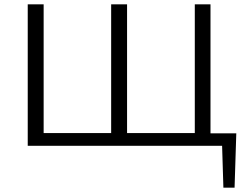

<svg xmlns="http://www.w3.org/2000/svg" viewBox="-20 -678 1146 893"><path d="M1071 195H1019L1013 0H109V-658H183V-59H497V-658H571V-59H886V-658H959V-58H1079Z"/></svg>

Font: Ysabeau SC
Style: Regular
Weight: 400
Designer: Christian Thalmann (Catharsis Fonts)
Version: Version 0.003